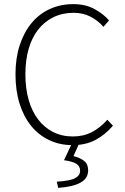

<svg xmlns="http://www.w3.org/2000/svg" viewBox="-20 -691 604 930"><path d="M331 12Q270 12 219 -12Q168 -36 131.5 -80.5Q95 -125 75 -188.5Q55 -252 55 -331Q55 -409 75.5 -472Q96 -535 133 -579.5Q170 -624 221.5 -647.5Q273 -671 336 -671Q394 -671 438 -647Q482 -623 508 -592L481 -561Q454 -592 418 -610.5Q382 -629 337 -629Q283 -629 239.5 -608Q196 -587 165.5 -548.5Q135 -510 119 -455Q103 -400 103 -331Q103 -262 119 -206.5Q135 -151 165 -112Q195 -73 237.5 -51.5Q280 -30 333 -30Q384 -30 424 -50.5Q464 -71 500 -111L527 -82Q489 -38 442 -13Q395 12 331 12ZM262 219 255 189Q320 185 344 172Q368 159 368 136Q368 114 350 102.5Q332 91 290 85L331 -2H366L336 65Q368 73 387.5 88.5Q407 104 407 134Q407 173 370 193.5Q333 214 262 219Z"/></svg>

Font: CV Source Sans Light
Style: Regular
Weight: 300
Designer: Paul D. Hunt
Foundry: Adobe Systems Incorporated
Version: Version 3.001